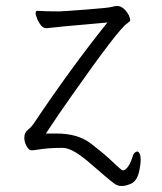

<svg xmlns="http://www.w3.org/2000/svg" viewBox="-20 -496 540 640"><path d="M177 -458Q187 -458 265.5 -464Q344 -470 352.5 -473Q361 -476 373 -476Q393 -474 409 -446Q414 -435 414 -428Q414 -425 404 -418Q377 -402 219 -177Q175 -115 133 -51Q146 -51 160 -51Q164 -51 168 -51Q238 -51 281 -19Q328 17 354.5 42.5Q381 68 387 71Q389 72 391 72Q392 72 396 70Q412 60 423 23Q426 13 434 10Q436 9 437 9Q442 9 445.5 16.5Q449 24 449 36.5Q449 49 445 70Q438 108 415 117Q399 124 385.5 124Q372 124 361 116Q343 103 282.5 50Q222 -3 190 -3Q185 -3 179 -3Q142 -3 104 3Q93 5 84.5 5Q76 5 68.5 -9Q61 -23 61 -37Q61 -55 76 -66Q85 -73 93 -85Q217 -270 338 -421Q155 -405 135 -402Q124 -402 116.5 -411.5Q109 -421 104 -433Q93 -460 105 -460Q130 -458 177 -458Z"/></svg>

Font: Moon Stars Kai T HW Light
Style: Regular
Weight: 300
Designer: GuiWonder
Version: Version 1.101